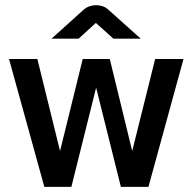

<svg xmlns="http://www.w3.org/2000/svg" viewBox="-20 -725 747 745"><path d="M152 0 15 -496H125L213 -139L301 -496H406L493 -139L582 -496H692L556 0H449L353 -385L257 0ZM180 -575 303 -686Q314 -696 327 -700.5Q340 -705 353 -705Q366 -705 379 -700.5Q392 -696 402 -686L526 -575H420L352 -636L285 -575Z"/></svg>

Font: Atkinson Hyperlegible Next Medium
Style: Regular
Weight: 500
Designer: Elliott Scott, Megan Eiswerth, Linus Boman, Theodore Petrosky, Letters from Sweden
Foundry: Applied Design Works, Letters from Sweden
Version: Version 2.001